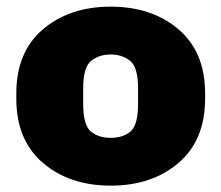

<svg xmlns="http://www.w3.org/2000/svg" viewBox="-20 -552 676 586"><path d="M29.8 -251Q29.8 -124 111.1 -54.7Q192.4 14.6 317.9 14.6Q443.4 14.6 524.7 -54.7Q606 -124 606 -251V-266.6Q606 -393.6 524.7 -462.6Q443.4 -531.7 317.9 -531.7Q192.4 -531.7 111.1 -462.6Q29.8 -393.6 29.8 -266.6ZM233.9 -282.7Q233.9 -346.7 258.1 -366.2Q282.2 -385.7 317.9 -385.7Q353 -385.7 377.2 -366.2Q401.4 -346.7 401.4 -282.7V-234.9Q401.4 -170.4 378.4 -150.9Q355.5 -131.3 317.9 -131.3Q280.3 -131.3 257.1 -150.9Q233.9 -170.4 233.9 -234.9Z"/></svg>

Font: Roboto Flex
Style: Optical Size 14.0 Weight 1000 Grade 0.00 Width 100 Slant 0.00 Parametric Thick Stroke 96 Parametric Thin Stroke 79 Parametric Counter Width 468 Parametric Uppercase Height 712 Parametric Lowercase Height 514 Parametric Ascender Height 750 Parametric Descender Depth -203.00 Parametric Figure Height 738
Weight: 1000
Designer: Berlow after Robertson
Foundry: Google
Version: Version 3.000